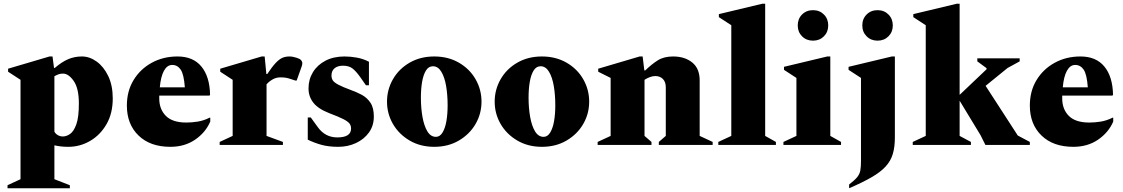

<svg xmlns="http://www.w3.org/2000/svg" viewBox="-20 -770 5964 1020"><path d="M20 230V214L89 182V-346L23 -389V-405L243 -470H259L267 -409H271Q308 -441 342 -455.5Q376 -470 415 -470Q456 -470 493.5 -443Q531 -416 555 -366Q579 -316 579 -247Q579 -168 546 -110.5Q513 -53 459 -21.5Q405 10 343 10Q323 10 304.5 8Q286 6 269 2V182L351 214V230ZM315 -379Q301 -379 291.5 -375.5Q282 -372 269 -365V-71Q274 -60 286.5 -52.5Q299 -45 314 -45Q333 -45 352.5 -58.5Q372 -72 385.5 -109.5Q399 -147 399 -220Q399 -301 371.5 -340Q344 -379 315 -379Z M885 10Q778 10 716 -50Q654 -110 654 -209Q654 -286 689.5 -344.5Q725 -403 786 -436.5Q847 -470 923 -470Q1006 -470 1050 -416.5Q1094 -363 1096 -267L1093 -262H826Q826 -255 826 -247Q826 -190 861 -154.5Q896 -119 970 -119Q999 -119 1030.5 -124Q1062 -129 1094 -145H1097V-124Q1072 -66 1016.5 -28Q961 10 885 10ZM895 -425Q868 -425 851 -394Q834 -363 829 -306H962Q957 -375 940 -400Q923 -425 895 -425Z M1147 0V-16L1216 -48V-346L1150 -389V-405L1370 -470H1386L1395 -377H1400Q1426 -416 1445 -436Q1464 -456 1480.5 -463Q1497 -470 1518 -470Q1527 -470 1537 -468Q1547 -466 1556 -463Q1573 -458 1579.5 -450.5Q1586 -443 1586 -434Q1586 -427 1583 -418L1556 -342H1549L1531 -348Q1514 -354 1501.5 -356.5Q1489 -359 1470 -359Q1448 -359 1429 -348.5Q1410 -338 1396 -322V-48L1483 -16V0Z M1777 10Q1726 10 1688 -0.5Q1650 -11 1615 -28V-146H1631L1668 -95Q1707 -40 1772 -40Q1845 -40 1845 -87Q1845 -103 1836.5 -114Q1828 -125 1803.5 -137.5Q1779 -150 1731 -168Q1671 -191 1645 -224Q1619 -257 1619 -300Q1619 -348 1642.5 -386.5Q1666 -425 1709 -447.5Q1752 -470 1810 -470Q1842 -470 1875.5 -464Q1909 -458 1940 -442V-317H1924L1894 -360Q1872 -391 1853 -406Q1834 -421 1802 -421Q1774 -421 1757.5 -407.5Q1741 -394 1741 -369Q1741 -354 1748 -343Q1755 -332 1777.5 -320Q1800 -308 1846 -291Q1874 -281 1901.5 -266.5Q1929 -252 1947.5 -225Q1966 -198 1966 -151Q1966 -102 1940 -66Q1914 -30 1871 -10Q1828 10 1777 10Z M2287 10Q2213 10 2156 -23.5Q2099 -57 2067.5 -111.5Q2036 -166 2036 -230Q2036 -294 2067.5 -349Q2099 -404 2156 -437Q2213 -470 2287 -470Q2361 -470 2418 -437Q2475 -404 2506.5 -349Q2538 -294 2538 -230Q2538 -166 2506.5 -111.5Q2475 -57 2418 -23.5Q2361 10 2287 10ZM2296 -43Q2317 -43 2331 -66Q2345 -89 2351.5 -126.5Q2358 -164 2358 -210Q2358 -266 2350 -313Q2342 -360 2324.5 -389Q2307 -418 2280 -418Q2257 -418 2243 -395.5Q2229 -373 2222.5 -335.5Q2216 -298 2216 -251Q2216 -196 2224.5 -148.5Q2233 -101 2250.5 -72Q2268 -43 2296 -43Z M2859 10Q2785 10 2728 -23.5Q2671 -57 2639.5 -111.5Q2608 -166 2608 -230Q2608 -294 2639.5 -349Q2671 -404 2728 -437Q2785 -470 2859 -470Q2933 -470 2990 -437Q3047 -404 3078.5 -349Q3110 -294 3110 -230Q3110 -166 3078.5 -111.5Q3047 -57 2990 -23.5Q2933 10 2859 10ZM2868 -43Q2889 -43 2903 -66Q2917 -89 2923.5 -126.5Q2930 -164 2930 -210Q2930 -266 2922 -313Q2914 -360 2896.5 -389Q2879 -418 2852 -418Q2829 -418 2815 -395.5Q2801 -373 2794.5 -335.5Q2788 -298 2788 -251Q2788 -196 2796.5 -148.5Q2805 -101 2822.5 -72Q2840 -43 2868 -43Z M3155 0V-16L3224 -48V-356L3158 -389V-405L3378 -470H3394L3403 -396H3408Q3442 -429 3474.5 -449.5Q3507 -470 3556 -470Q3618 -470 3657.5 -438Q3697 -406 3697 -343V-48L3766 -16V0H3480V-16L3517 -48V-306Q3517 -335 3501.5 -350.5Q3486 -366 3461 -366Q3447 -366 3431.5 -360Q3416 -354 3404 -346V-48L3441 -16V0Z M3796 0V-16L3865 -48V-636L3799 -679V-695L4029 -750H4045V-48L4102 -16V0Z M4299 -554Q4264 -554 4241 -577Q4218 -600 4218 -635Q4218 -670 4241 -693Q4264 -716 4299 -716Q4334 -716 4357 -693Q4380 -670 4380 -635Q4380 -600 4357 -577Q4334 -554 4299 -554ZM4142 0V-16L4211 -48V-356L4145 -399V-415L4375 -470H4391V-48L4448 -16V0Z M4642 -554Q4607 -554 4584 -577Q4561 -600 4561 -635Q4561 -670 4584 -693Q4607 -716 4642 -716Q4677 -716 4700 -693Q4723 -670 4723 -635Q4723 -600 4700 -577Q4677 -554 4642 -554ZM4491 230V210Q4520 188 4533.5 171.5Q4547 155 4550.5 135.5Q4554 116 4554 86V-356L4488 -399V-415L4718 -470H4734V-39Q4734 11 4723 48Q4712 85 4685 114.5Q4658 144 4610.5 171.5Q4563 199 4491 230Z M4829 0V-16L4898 -48V-636L4832 -679V-695L5062 -750H5078V-266L5221 -402V-408L5172 -444V-460H5397V-444L5333 -409L5216 -314L5387 -50L5451 -16V0H5215L5189 -52L5078 -235V-48L5138 -16V0Z M5682 10Q5575 10 5513 -50Q5451 -110 5451 -209Q5451 -286 5486.5 -344.5Q5522 -403 5583 -436.5Q5644 -470 5720 -470Q5803 -470 5847 -416.5Q5891 -363 5893 -267L5890 -262H5623Q5623 -255 5623 -247Q5623 -190 5658 -154.5Q5693 -119 5767 -119Q5796 -119 5827.5 -124Q5859 -129 5891 -145H5894V-124Q5869 -66 5813.5 -28Q5758 10 5682 10ZM5692 -425Q5665 -425 5648 -394Q5631 -363 5626 -306H5759Q5754 -375 5737 -400Q5720 -425 5692 -425Z"/></svg>

Font: Spectral ExtraBold
Style: Regular
Weight: 800
Designer: Jean-Baptiste Levee
Foundry: Production Type
Version: Version 2.001